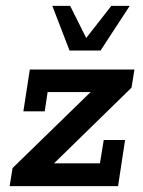

<svg xmlns="http://www.w3.org/2000/svg" viewBox="-20 -637 490 657"><path d="M13 0 23 -62 323 -354 338 -322H143L133 -256H60L82 -399H440L430 -337L130 -44L116 -78H322L335 -158H408L384 0ZM218 -464 159 -617H220L275 -507L361 -617H424L324 -464Z"/></svg>

Font: Rokkitt SemiBold
Style: Italic
Weight: 600
Italic angle: -9°
Designer: Vernon Adams
Foundry: Vernon Adams
Version: Version 3.103